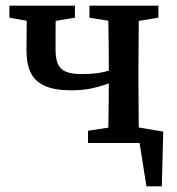

<svg xmlns="http://www.w3.org/2000/svg" viewBox="-20 -502 623 674"><path d="M514 0H422V-62L553 -40L548 152H494L463 -44ZM228 -185Q172 -185 137.5 -200.5Q103 -216 88 -246.5Q73 -277 73 -324Q73 -363 73.5 -402.5Q74 -442 75 -482H177Q176 -459 175.5 -436Q175 -413 175 -386.5Q175 -360 175 -328Q175 -297 183 -278Q191 -259 211 -250.5Q231 -242 266 -242Q298 -242 320.5 -245Q343 -248 362.5 -254Q382 -260 403 -269V-225Q376 -214 350 -205Q324 -196 295.5 -190.5Q267 -185 228 -185ZM359 0Q360 -26 360.5 -63Q361 -100 361.5 -140Q362 -180 362 -213V-270Q362 -303 361.5 -343Q361 -383 360.5 -420.5Q360 -458 359 -482H468Q467 -458 467 -420.5Q467 -383 466.5 -343Q466 -303 466 -270V-213Q466 -180 466.5 -140Q467 -100 467 -63Q467 -26 468 0ZM13 -440V-482H243V-440L142 -423H107ZM289 0V-43L393 -59H430L536 -43V0ZM294 -440V-482H536V-440L434 -423H397Z"/></svg>

Font: Source Serif 4 18pt Medium
Style: Regular
Weight: 500
Designer: Frank Grießhammer
Foundry: Adobe Systems Incorporated
Version: Version 4.004;hotconv 1.0.116;makeotfexe 2.5.65601